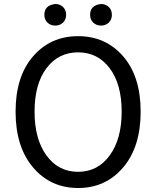

<svg xmlns="http://www.w3.org/2000/svg" viewBox="-20 -928 782 961"><path d="M371 13Q233 13 145.5 -90Q58 -193 58 -369Q58 -545 145.5 -646Q233 -747 371 -747Q509 -747 596.5 -646Q684 -545 684 -369Q684 -193 596.5 -90Q509 13 371 13ZM371 -68Q469 -68 529 -150Q589 -232 589 -369Q589 -507 529 -586.5Q469 -666 371 -666Q272 -666 212.5 -586.5Q153 -507 153 -369Q153 -232 212.5 -150Q272 -68 371 -68ZM257 -800Q233 -800 217.5 -815Q202 -830 202 -854Q202 -902 257 -908Q280 -908 295.5 -893Q311 -878 311 -854Q311 -830 295.5 -815Q280 -800 257 -800ZM486 -800Q462 -800 446.5 -815Q431 -830 431 -854Q431 -902 486 -908Q509 -908 524.5 -893Q540 -878 540 -854Q540 -830 524.5 -815Q509 -800 486 -800Z"/></svg>

Font: Source Han Sans & Saira Hybrid
Style: Regular
Weight: 400
Designer: Ryoko NISHIZUKA 西塚涼子 (kana & ideographs); Paul D. Hunt (Latin, Greek & Cyrillic); Wenlong ZHANG 张文龙 (bopomofo); Sandoll 
Foundry: Adobe Systems Incorporated
Version: Version 1.00;August 2, 2021;FontCreator 13.0.0.2675 64-bit